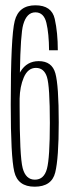

<svg xmlns="http://www.w3.org/2000/svg" viewBox="-20 -699 268 724"><path d="M110.5 5Q47 5 33.8 -51.8Q20.5 -108.5 20.5 -304Q20.5 -561 35.5 -620Q50.5 -679 113.5 -679Q175 -679 186.5 -627.5Q198 -576 198 -509.5H165Q164.5 -572.5 155 -612.5Q145.5 -652.5 113.5 -652.5Q80.5 -652.5 67.5 -606Q57.5 -572 55 -425Q56 -427.5 57.5 -429.5Q81.5 -468.5 126 -468.5Q176 -468.5 188.8 -422.5Q201.5 -376.5 201.5 -237Q201.5 -102 188.2 -48.5Q175 5 110.5 5ZM54 -327Q54 -313 54 -298.5Q54 -108.5 65.5 -65Q77 -21.5 111.5 -21.5Q146 -21.5 157 -62.5Q168 -103.5 168 -235.5Q168 -374.5 157 -408.8Q146 -443 115.5 -443Q85 -443 69.5 -406.5Q55 -372.5 54 -327Z"/></svg>

Font: Anybody Condensed ExtraLight
Style: Regular
Weight: 200
Width: 3
Designer: Tyler Finck
Foundry: Etcetera Type Company
Version: Version 1.010; ttfautohint (v1.8.3) -l 8 -r 50 -G 200 -x 14 